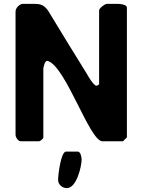

<svg xmlns="http://www.w3.org/2000/svg" viewBox="-20 -727 746 988"><path d="M279 199C279 223 301 241 324 241C374 241 400 130 400 93C400 83 395 53 380 53H320C293 53 279 173 279 199ZM476 -286C461 -286 428 -344 427 -347C396 -396 256 -624 227 -673C200 -710 179 -707 137 -707H93C77 -702 60 -685 60 -667V-33C60 -22 72 0 87 0H180C187 0 203 -13 203 -20V-373C203 -374 208 -414 223 -414C224 -414 226 -413 227 -413C320 -382 441 0 507 0H613L633 -20V-687C633 -711 570 -707 563 -707H527C517 -704 490 -685 490 -673V-293C489 -292 481 -286 476 -286Z"/></svg>

Font: Asimov Print
Style: C
Weight: 500
Designer: Google
Version: Version 2.000980: 2014